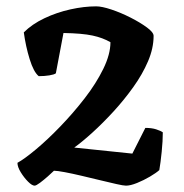

<svg xmlns="http://www.w3.org/2000/svg" viewBox="-20 -585 579 605"><path d="M89 0Q81 0 68.5 -12.5Q56 -25 45.5 -42Q35 -59 35 -72Q57 -84 93.5 -114.5Q130 -145 170.5 -187Q211 -229 247 -275.5Q283 -322 305.5 -368Q328 -414 328 -452Q304 -466 271.5 -473Q239 -480 180 -481L156 -354Q151 -350 135.5 -347.5Q120 -345 102 -345Q86 -358 73.5 -398.5Q61 -439 55 -483Q81 -509 120 -527.5Q159 -546 202 -555.5Q245 -565 283 -565Q301 -565 331 -555Q361 -545 391.5 -529.5Q422 -514 443 -498.5Q464 -483 464 -472Q464 -433 446.5 -392Q429 -351 400 -310.5Q371 -270 337.5 -233.5Q304 -197 271.5 -167.5Q239 -138 214 -120L397 -101L438 -182Q458 -182 472 -177.5Q486 -173 493 -168Q493 -141 489.5 -106.5Q486 -72 482 -49Q472 -40 452.5 -28.5Q433 -17 412 -8.5Q391 0 377 0Q369 0 347 -5Q325 -10 296 -17Q267 -24 237.5 -31Q208 -38 184 -42.5Q160 -47 150 -47Q143 -40 130.5 -29Q118 -18 106 -9Q94 0 89 0Z"/></svg>

Font: Texturina 72pt
Style: Bold
Weight: 700
Designer: Guillermo Torres Carreño
Foundry: Omnibus-Type
Version: Version 1.002; ttfautohint (v1.8.3)